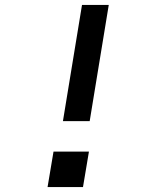

<svg xmlns="http://www.w3.org/2000/svg" viewBox="-20 -755 640 775"><path d="M234 -266 311 -735H419L342 -266ZM172 0 196 -143H339L315 0Z"/></svg>

Font: Iosevka SS04 SmBd Ex Obl
Style: Regular
Weight: 600
Width: 7
Italic angle: -9°
Monospace: yes
Designer: Belleve Invis
Foundry: Belleve Invis
Version: Version 19.0.0; ttfautohint (v1.8.4)